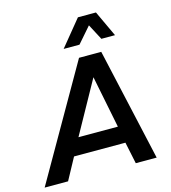

<svg xmlns="http://www.w3.org/2000/svg" viewBox="-151 -997 983 1101"><g transform="rotate(-15 340.5 -447.0)"><path d="M-23 0 360 -668H492L642 0H518L491 -129H186L116 0ZM239 -229H473L411 -539ZM288 -740 414 -894H521L593 -740H512L463 -833L382 -740Z"/></g></svg>

Font: Gantari SemiBold
Style: Italic
Weight: 600
Italic angle: -10°
Designer: Anugrah Pasau
Foundry: Lafontype
Version: Version 1.000